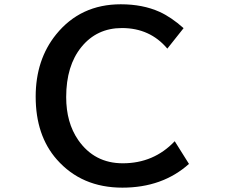

<svg xmlns="http://www.w3.org/2000/svg" viewBox="-20 -824 1040 888"><path d="M854 -65.9Q731.4 43.9 545.9 43.9Q357.4 43.9 242.7 -86.4Q145 -197.3 145 -377Q145 -547.9 239.7 -665Q352.5 -804.2 538.6 -804.2Q640.1 -804.2 717.3 -769.5Q771.5 -745.1 829.1 -693.8L753.9 -599.1Q673.8 -694.3 543.9 -694.3Q427.7 -694.3 356.4 -606.4Q286.1 -520 286.1 -375Q286.1 -256.8 341.8 -176.3Q416.5 -68.8 547.9 -68.8Q691.4 -68.8 788.1 -170.9Z"/></svg>

Font: BIZ UDPGothic
Style: Bold
Weight: 700
Designer: TypeBank Co., Ltd.
Foundry: Morisawa Inc.
Version: Version 1.051